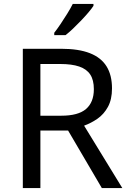

<svg xmlns="http://www.w3.org/2000/svg" viewBox="-20 -964 662 984"><path d="M294 -714Q383 -714 440.5 -691.5Q498 -669 526 -624Q554 -579 554 -511Q554 -454 533 -416Q512 -378 479.5 -355.5Q447 -333 411 -320L607 0H502L329 -295H187V0H97V-714ZM289 -636H187V-371H294Q381 -371 421 -405.5Q461 -440 461 -507Q461 -554 442.5 -582Q424 -610 386 -623Q348 -636 289 -636ZM459 -934Q450 -920 433 -900Q416 -880 395.5 -858.5Q375 -837 354.5 -817.5Q334 -798 316 -784H258V-796Q273 -815 290.5 -841Q308 -867 325 -894.5Q342 -922 353 -944H459Z"/></svg>

Font: Noto Sans Meetei Mayek
Style: Regular
Weight: 400
Designer: Monotype Design Team and Neelakash Kshetrimayum
Foundry: Monotype Imaging Inc.
Version: Version 2.002